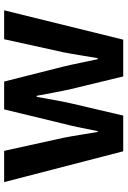

<svg xmlns="http://www.w3.org/2000/svg" viewBox="132 -732 600 903"><g transform="rotate(-90 431.5 -280.0)"><path d="M172 0H340L397 -244C409 -296 417 -348 428 -407H433C444 -348 453 -297 465 -244L524 0H697L835 -560H699L638 -283C627 -229 620 -175 610 -120H605C593 -175 583 -229 570 -283L500 -560H369L302 -283C288 -230 278 -175 267 -120H263C253 -175 246 -229 235 -283L174 -560H27Z"/></g></svg>

Font: Noto Sans T Chinese Bold
Style: Bold
Weight: 700
Designer: Ryoko NISHIZUKA (kana & ideographs); Paul D. Hunt (Latin, Greek & Cyrillic); Wenlong ZHANG (bopomofo); Sandoll Communica
Foundry: Adobe Systems Incorporated
Version: Version 1.000;PS 1;hotconv 1.0.78;makeotf.lib2.5.61930